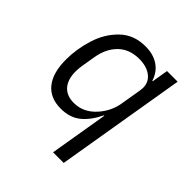

<svg xmlns="http://www.w3.org/2000/svg" viewBox="-198 -662 996 996"><g transform="rotate(45 300.0 -164.0)"><path d="M403 -122H400Q368 -56 325 -22Q282 12 217 12Q139 12 97.5 -39Q56 -90 56 -188Q56 -265 80.5 -343.5Q105 -422 160 -475Q215 -528 300 -528Q357 -528 396 -502Q435 -476 451 -426H454L469 -516H547L427 200H349ZM365 -114Q411 -165 422 -232L441 -346Q443 -360 443 -366Q443 -409 410 -434Q377 -459 323 -459Q251 -459 207 -415.5Q163 -372 151 -297L139 -225Q135 -201 135 -180Q135 -121 163 -89Q191 -57 244 -57Q314 -57 365 -114Z"/></g></svg>

Font: iA Writer Duo S
Style: Italic
Weight: 400
Italic angle: -9.5°
Designer: Mike Abbink, Paul van der Laan, Pieter van Rosmalen, Oliver Reichenstein
Foundry: Bold Monday and Information Architects Inc.
Version: Version 2.000